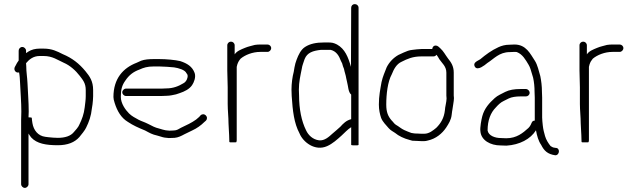

<svg xmlns="http://www.w3.org/2000/svg" viewBox="-20 -709 3108 936"><path d="M71 -462V-414C65 -406 60.3 -398.3 57 -391L52 -382C45.3 -366.5 58 -351.7 73 -356C76.2 -339.8 77.1 -322.7 78 -302C79.9 -256.5 84 -211.1 84 -165C83.3 -151 83 -137.3 83 -124V189C83 198.2 91.8 207 101 207C110.2 207 119 198.2 119 189V-58C123 -51.3 127.3 -45 132 -39C159.5 -8.7 204.4 -1 262 -1C310 -1 344.4 -15.2 367 -41C374.5 -49.7 395.5 -75.8 400 -87C413.7 -114.4 424.2 -143.2 428 -181L431 -200L433 -220C433.7 -226.7 434 -233.3 434 -240V-270C434 -313.6 417.2 -336.9 396.5 -362C366.4 -398.6 332.2 -425.8 286 -445C258.6 -458.7 233.8 -472 193 -472H173C151.7 -472 133.4 -466.9 119 -458L107 -450V-462C107 -471.5 98.1 -480 88.5 -480C78.8 -480 71 -471.5 71 -462ZM173 -436H193C236 -436 261 -416.3 291 -403C321.3 -390 349.2 -364.9 368.5 -339.5C383.9 -319.3 398 -303.7 398 -270V-240C398 -221.5 394.9 -203.6 393 -186C389.3 -153 379.1 -126.2 367 -102C364.1 -92 346.3 -71.3 340 -65C324.6 -45.8 296.8 -37 262 -37C249.1 -37 227.9 -38.6 217 -40L201 -42C165 -46.5 143.7 -74.6 138 -109L136 -123C135.3 -127 135 -130.7 135 -134C135 -136 129.7 -137 119 -137C119 -145.7 119.3 -155 120 -165C120 -211.9 115.9 -257.8 114 -304C112.8 -332.3 108 -357.6 108 -386C107.3 -391.3 107 -396.3 107 -401C121.8 -418.8 142.1 -436 173 -436Z M594 -241H767C775 -241 783.3 -241.3 792 -242C807.5 -242 825.1 -246.1 838 -249L856 -255C879.8 -262.9 903.2 -274.4 916.5 -294C925.4 -307.1 935.9 -332.4 929 -353C917.3 -385.2 892.1 -400 859 -411C835.6 -416.9 789.5 -421 757 -421H729C707.5 -421 684.1 -419.2 668 -413L646 -403C580.7 -377.9 533 -326.4 533 -236C533 -228.7 535 -219 539 -207C551.4 -167.4 570.9 -134.3 603 -115C630.1 -96.9 654 -86.6 687 -73C710.4 -60.6 720.5 -53.9 747 -48L764 -43C777.8 -38.4 785.6 -37.2 803 -36C813 -36 822.3 -36.3 831 -37C848.5 -38.3 865.5 -47.1 878 -54L917 -73C939.4 -83.2 959.7 -97.7 976 -114L984 -121C987.3 -124.3 989 -128.5 989 -133.5C989 -143.4 980.4 -152 970.5 -152C965.5 -152 961.3 -150.3 958 -147L951 -139C942.6 -130.6 930.1 -121.2 919 -115L901 -105L862 -86C852.8 -80.9 842.1 -73 828 -73C820.7 -72.3 813.3 -72 806 -72C790.1 -73.2 785.9 -73.6 774 -77L757 -82C732.5 -88.1 725.6 -93.2 702 -105C682.4 -114.8 672.6 -116.7 656 -125C639.2 -134.4 622.6 -142.4 609 -156C592 -173 569 -204 569 -237C569 -273.1 575.1 -293.8 591 -316C608.7 -342.5 629.2 -358.8 660 -370C680 -379.1 698.4 -385 729 -385H757C771.3 -385 817.6 -382.2 829 -380.5C849.2 -377.5 882.3 -368.7 889 -352C893.7 -347.3 896.5 -341 894 -331C891.3 -318.6 884.3 -308.1 874 -303C851.2 -289.3 825.2 -278 790 -278C782 -277.3 774.3 -277 767 -277H594C584.8 -277 576 -268.2 576 -259C576 -249.8 584.8 -241 594 -241Z M1088 -488V-365C1088 -338.8 1090 -309.8 1090 -283V-202C1090 -171.3 1094 -138.3 1094 -108C1094 -95.2 1097 -61.4 1097 -51C1097 -44 1098 -25 1098 -18C1098 -15.3 1103 -14.3 1113 -15C1127 -14.3 1134 -15.3 1134 -18V-19H1131C1133 -20.3 1134 -22 1134 -24V-383L1137 -395C1141 -406.9 1145.8 -414.4 1153 -423C1174.7 -441.1 1210.9 -456 1249 -456H1284C1293.5 -456 1302 -464.9 1302 -474.5C1302 -484.2 1293.5 -492 1284 -492H1249C1239.7 -492 1230.7 -491.3 1222 -490C1204 -484.6 1191.3 -483 1173.5 -475.5C1153.7 -467.2 1134.9 -460.4 1124 -444V-488C1124 -498.1 1115.8 -506 1106 -506C1096.2 -506 1088 -498.1 1088 -488Z M1728 -103 1692 -89V-6C1692 0.2 1728 1.6 1728 -3ZM1692 -248V-128C1668.1 -122 1653.4 -107 1639 -91L1621 -75C1614.3 -69 1607.3 -63 1600 -57C1584.5 -43.1 1562.5 -21.6 1535 -25C1504.9 -28.8 1482.8 -50.2 1472 -74C1449.9 -118.3 1438 -176.9 1438 -243C1437.3 -253 1437 -262.7 1437 -272C1437 -309.6 1444.8 -342 1451 -373C1453.3 -391.2 1460.6 -405.6 1465 -421C1477.7 -452.8 1505.4 -461.6 1545 -466H1592C1620 -459 1632.7 -436.9 1642 -412L1648 -400L1652 -386C1654 -381.3 1655.7 -377 1657 -373C1659.5 -358.2 1665.7 -343.3 1668 -327L1672 -309C1677.7 -289.1 1677.2 -259.8 1692 -248ZM1728 -6V-671C1728 -681.4 1719.7 -689 1709.5 -689C1699.3 -689 1692 -681.3 1692 -671L1691 -383C1677.4 -430.5 1662 -470.1 1623 -492C1606.1 -500.5 1597.8 -502 1578 -502H1561C1521.6 -502 1491.9 -496 1467 -480C1446.5 -466.8 1434.7 -441.3 1426 -418L1420 -400C1416.1 -386.9 1414.8 -374.4 1412 -359C1405.5 -335 1401 -301.9 1401 -272C1401 -262 1401.3 -251.7 1402 -241C1406.8 -168.3 1413.5 -108.2 1440 -59C1457 -16.5 1515.1 29.7 1574.5 3.5C1601.2 -8.2 1624.4 -29.5 1645 -48C1661.2 -62.6 1674.1 -77.8 1692 -89V-3C1692 1.4 1728 0.4 1728 -6Z M2149 -172C2144.8 -133.8 2129.3 -108.3 2107 -86C2091.6 -73.4 2072.6 -57 2048 -57H2034C2029.3 -57 2022.7 -57.3 2014 -58C2006 -58 2000.3 -58.3 1997 -59L1985 -61C1976.9 -63.7 1957.5 -71.8 1950.5 -75C1935.5 -81.9 1925 -92.2 1911 -100C1902.6 -104.2 1896.4 -115.5 1889 -122C1872.2 -141.6 1863 -161.6 1863 -199C1863 -250.8 1870.1 -311.2 1890 -347C1900.1 -372.3 1913 -396.9 1938 -408C1965.9 -422 1991.8 -434 2034 -434H2093C2099 -434 2104 -436.7 2108 -442C2113.7 -434.3 2116.8 -429.4 2122 -420C2134.5 -401.2 2156 -385.8 2156 -355V-243C2156 -238.3 2156.3 -233.7 2157 -229C2157 -212.1 2149 -185.4 2149 -172ZM2087 -470H2034C2021.7 -470 2001.6 -467.2 1991 -466C1973.4 -464.2 1964.1 -459.9 1948 -453L1922 -441C1897.4 -427 1877.4 -405.7 1865 -381C1856 -357 1846.4 -337.8 1840 -309C1833.6 -272.6 1827 -241.5 1827 -199.5C1827 -173.7 1831.8 -152.5 1838 -134C1846 -113.9 1861.9 -99.7 1875 -84C1884.8 -73.1 1894.2 -68.9 1906 -61C1923 -46.4 1950.4 -33.4 1976 -27L1990 -23C1995.3 -22.3 2003 -22 2013 -22C2022.3 -21.3 2029.3 -21 2034 -21H2048C2053.3 -21 2059.3 -22 2066 -24C2104.9 -32.6 2135.4 -57.7 2155 -87C2167.3 -106.1 2179.4 -124.5 2182 -150L2184 -166C2184.7 -168 2185.2 -170.8 2185.5 -174.5C2186.6 -186.8 2193 -215.5 2193 -231C2192.3 -235 2192 -239 2192 -243V-355C2192 -387 2178.6 -405.8 2164 -424C2150.6 -441.9 2142.5 -459.2 2126 -474L2117 -482C2113 -485.3 2108.5 -487 2103.5 -487C2093.8 -487 2088.4 -479.8 2087 -470Z M2544 -275H2517C2487 -275 2462.9 -270.9 2443 -261C2426.5 -251.9 2406.1 -244.1 2392 -231C2365.5 -207 2341.4 -181.1 2331 -142C2327.1 -127.4 2319.1 -86.4 2322 -69C2325.4 -24.4 2371.8 0 2420 0C2429.3 0.7 2439 1 2449 1C2513.2 -3 2566 -30.8 2593 -74V-73C2597.7 -47.3 2604.9 -21.3 2618 -3C2632.5 26 2649.4 42.6 2687 48C2708.8 48 2711.7 12 2689 12L2683 11C2677.3 11 2668.1 6.1 2664 3C2652.9 -10.9 2642.4 -27.2 2637 -46C2632.4 -62 2627.9 -79 2626 -98L2624 -118C2623.3 -123.3 2623 -129.3 2623 -136V-233C2623 -241.7 2622.7 -251 2622 -261C2622 -289.3 2618.6 -315.2 2614 -338C2606.7 -362.5 2600.6 -392.1 2588 -412C2564.9 -446.7 2545.3 -492 2488 -492C2479.3 -492 2471 -491.7 2463 -491C2442.8 -491 2424.9 -485.9 2410 -479C2376.3 -463.7 2347.9 -442.5 2321 -420C2309.2 -412.1 2283.8 -404.4 2294.5 -384.5C2301.5 -371.5 2315.7 -375.9 2326 -381L2342 -391C2346.7 -394.3 2351.3 -398 2356 -402C2387.6 -421.8 2413.4 -455 2465 -455C2472.3 -455.7 2480 -456 2488 -456C2494 -456 2498 -455.7 2500 -455C2528.1 -443.8 2542 -418 2557 -393C2563.8 -382.1 2569.2 -363.8 2573 -350L2579 -330C2583.6 -309.3 2586 -285.6 2586 -261C2586.7 -251 2587 -241.7 2587 -233V-121C2579.7 -121 2574.7 -117.7 2572 -111L2567 -100C2564.3 -94.7 2560.7 -89.7 2556 -85C2529 -60.7 2498.8 -35 2448 -35C2438.7 -35 2430 -35.3 2422 -36C2393 -36 2361.2 -47.6 2357 -73C2357 -123 2372.1 -160.1 2397 -185C2408 -197.3 2420.1 -209.8 2436 -217L2460 -229C2474 -236 2495.6 -239 2517 -239H2544C2553.5 -239 2562 -246.8 2562 -256.5C2562 -266.1 2553.5 -275 2544 -275Z M2805 -488V-365C2805 -338.8 2807 -309.8 2807 -283V-202C2807 -171.3 2811 -138.3 2811 -108C2811 -95.2 2814 -61.4 2814 -51C2814 -44 2815 -25 2815 -18C2815 -15.3 2820 -14.3 2830 -15C2844 -14.3 2851 -15.3 2851 -18V-19H2848C2850 -20.3 2851 -22 2851 -24V-383L2854 -395C2858 -406.9 2862.8 -414.4 2870 -423C2891.7 -441.1 2927.9 -456 2966 -456H3001C3010.5 -456 3019 -464.9 3019 -474.5C3019 -484.2 3010.5 -492 3001 -492H2966C2956.7 -492 2947.7 -491.3 2939 -490C2921 -484.6 2908.3 -483 2890.5 -475.5C2870.7 -467.2 2851.9 -460.4 2841 -444V-488C2841 -498.1 2832.8 -506 2823 -506C2813.2 -506 2805 -498.1 2805 -488Z"/></svg>

Font: HoneyBee
Style: Lit
Weight: 300
Foundry: Cannot Into Space Fonts
Version: Version 0.89